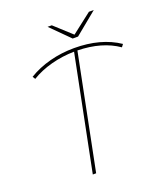

<svg xmlns="http://www.w3.org/2000/svg" viewBox="-155 -972 932 1078"><g transform="rotate(-20 311.0 -433.0)"><path d="M610 -615Q515 -681 369 -684L232 0H212L349 -684Q278 -683 211 -665Q144 -647 92 -615L82 -631Q139 -666 209.5 -684.5Q280 -703 355 -703Q515 -703 622 -631ZM533 -866 399 -756H367L257 -866H282L384 -773L504 -866Z"/></g></svg>

Font: Montserrat Alternates Thin
Style: Italic
Weight: 250
Italic angle: -11.3°
Designer: Julieta Ulanovsky
Foundry: Julieta Ulanovsky
Version: Version 7.200